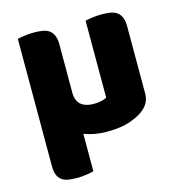

<svg xmlns="http://www.w3.org/2000/svg" viewBox="-101 -577 785 843"><g transform="rotate(-15 292.0 -155.0)"><path d="M53 -479Q63 -482 84.5 -485Q106 -488 129 -488Q151 -488 168.5 -485Q186 -482 198 -473Q210 -464 216.5 -448.5Q223 -433 223 -408V-188Q223 -168 229.5 -154Q236 -140 247 -132Q258 -124 272 -120.5Q286 -117 302 -117Q321 -117 335.5 -120.5Q350 -124 361 -129V-479Q371 -482 392.5 -485Q414 -488 437 -488Q459 -488 476.5 -485Q494 -482 506 -473Q518 -464 524.5 -448.5Q531 -433 531 -408V-103Q531 -78 520.5 -60Q510 -42 491 -28Q468 -11 428.5 2.5Q389 16 324 16Q296 16 270 11Q244 6 223 -2V168Q213 171 191 174.5Q169 178 146 178Q124 178 106.5 175Q89 172 77 163Q65 154 59 138.5Q53 123 53 98Z"/></g></svg>

Font: Baloo Chettan
Style: Regular
Weight: 400
Designer: Maithili Shingre and Ek Type
Foundry: Ek Type
Version: Version 1.443;PS 1.000;hotconv 16.6.51;makeotf.lib2.5.65220;